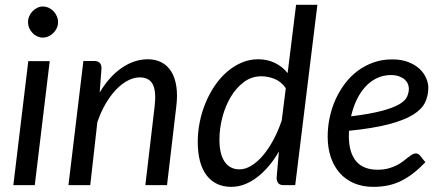

<svg xmlns="http://www.w3.org/2000/svg" viewBox="-20 -756 1808 784"><path d="M183 -506.5 122 0H34.5L95.5 -506.5ZM217 -665.5Q217 -652.5 211.8 -641.2Q206.5 -630 197.8 -621.2Q189 -612.5 177.8 -607.5Q166.5 -602.5 154.5 -602.5Q143 -602.5 132 -607.5Q121 -612.5 112.8 -621.2Q104.5 -630 99.5 -641.2Q94.5 -652.5 94.5 -665.5Q94.5 -678.5 99.5 -690Q104.5 -701.5 113 -710.2Q121.5 -719 132.5 -724.2Q143.5 -729.5 155 -729.5Q167 -729.5 178.2 -724.5Q189.5 -719.5 198 -710.8Q206.5 -702 211.8 -690.2Q217 -678.5 217 -665.5Z M387 -378.5Q427.5 -445.5 478.5 -479.8Q529.5 -514 583.5 -514Q615.5 -514 639.8 -501.2Q664 -488.5 679.2 -464Q694.5 -439.5 700 -403.8Q705.5 -368 700 -322.5L662 0H573.5L611.5 -322.5Q618.5 -382.5 604 -411.2Q589.5 -440 550.5 -440Q526.5 -440 501.8 -427Q477 -414 454 -390Q431 -366 411.2 -332.2Q391.5 -298.5 377.5 -257L348.5 0H259.5L320.5 -507H364.5Q394.5 -507 394.5 -477Z M1147 -396Q1128 -423 1101.2 -433.8Q1074.5 -444.5 1047 -444.5Q1007.5 -444.5 976 -421Q944.5 -397.5 922.2 -360.2Q900 -323 888 -277Q876 -231 876 -186.5Q876 -127 897.2 -95.8Q918.5 -64.5 958 -64.5Q982 -64.5 1006.5 -79.5Q1031 -94.5 1053.8 -121.2Q1076.5 -148 1096.2 -184.5Q1116 -221 1130.5 -264.5ZM1276 -736.5 1185.5 0H1139Q1121.5 0 1115.5 -9Q1109.5 -18 1109.5 -31L1119 -137.5Q1100 -104.5 1077.5 -78Q1055 -51.5 1030.2 -32.5Q1005.5 -13.5 978.8 -3.2Q952 7 924.5 7Q859.5 7 823.5 -40.2Q787.5 -87.5 787.5 -177.5Q787.5 -218.5 796 -259.5Q804.5 -300.5 820.2 -338Q836 -375.5 858.2 -407.8Q880.5 -440 908 -463.5Q935.5 -487 967.2 -500.5Q999 -514 1034 -514Q1071.5 -514 1102.2 -499.2Q1133 -484.5 1154.5 -457.5L1189 -736.5Z M1576 -449.5Q1544.5 -449.5 1518 -436.5Q1491.5 -423.5 1471 -400.8Q1450.5 -378 1436 -347.2Q1421.5 -316.5 1413.5 -281Q1490.5 -290.5 1537 -302.8Q1583.5 -315 1608.5 -329.2Q1633.5 -343.5 1641.5 -360Q1649.5 -376.5 1649.5 -394.5Q1649.5 -403.5 1645.5 -413.2Q1641.5 -423 1632.8 -431Q1624 -439 1610 -444.2Q1596 -449.5 1576 -449.5ZM1717 -93.5Q1691.5 -67 1667 -48.2Q1642.5 -29.5 1617.2 -17Q1592 -4.5 1564.2 1.2Q1536.5 7 1504.5 7Q1461 7 1426.5 -7.5Q1392 -22 1368 -48.8Q1344 -75.5 1331 -113.5Q1318 -151.5 1318 -198.5Q1318 -237.5 1326.2 -276.2Q1334.5 -315 1350.2 -350Q1366 -385 1388.8 -415Q1411.5 -445 1440.8 -466.8Q1470 -488.5 1505.2 -501Q1540.5 -513.5 1581 -513.5Q1619.5 -513.5 1647.5 -502.5Q1675.5 -491.5 1693.5 -474.5Q1711.5 -457.5 1720.2 -437Q1729 -416.5 1729 -398Q1729 -365 1715.5 -337.2Q1702 -309.5 1666 -287.2Q1630 -265 1567 -248.5Q1504 -232 1405 -222Q1405 -216.5 1404.8 -211.2Q1404.5 -206 1404.5 -200.5Q1404.5 -133.5 1433.8 -98.2Q1463 -63 1522 -63Q1546 -63 1564.8 -68Q1583.5 -73 1598.2 -80.2Q1613 -87.5 1624.2 -96.2Q1635.5 -105 1644.8 -112.2Q1654 -119.5 1662 -124.5Q1670 -129.5 1678 -129.5Q1687.5 -129.5 1695 -121Z"/></svg>

Font: Lato 2
Style: Italic
Weight: 400
Italic angle: -7°
Designer: Lukasz Dziedzic with Adam Twardoch and Botio Nikoltchev
Foundry: tyPoland Lukasz Dziedzic
Version: Version 2.015; 2015-08-06; http://www.latofonts.com/